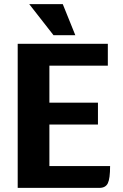

<svg xmlns="http://www.w3.org/2000/svg" viewBox="-20 -913 600 933"><path d="M515 -106Q515 -45 504 -22.5Q493 0 463 0H66V-700H504V-594H220V-414H456V-308H220V-106ZM122 -893H285L346 -742H240Z"/></svg>

Font: Krub
Style: Bold
Weight: 700
Version: Version 1.000; ttfautohint (v1.6)